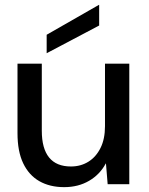

<svg xmlns="http://www.w3.org/2000/svg" viewBox="-20 -758 612 790"><path d="M244 12Q185 12 142 -12.5Q99 -37 75.5 -86Q52 -135 52 -210V-496H152V-220Q152 -147 182 -110Q212 -73 272 -73Q312 -73 343.5 -92.5Q375 -112 393.5 -149Q412 -186 412 -239V-496H512V0H423L416 -85H415Q391 -40 346.5 -14Q302 12 244 12ZM172 -539V-615L387 -738H388V-653Z"/></svg>

Font: DM Sans 28pt Medium
Style: Regular
Weight: 500
Version: Version 4.004;gftools[0.9.30]